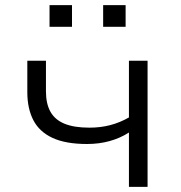

<svg xmlns="http://www.w3.org/2000/svg" viewBox="-20 -732 709 752"><path d="M485 0V-213Q451 -191 409.5 -179.5Q368 -168 321 -168Q237 -168 185.5 -192Q134 -216 110.5 -261.5Q87 -307 87 -371V-494H160V-374Q160 -326 177.5 -294.5Q195 -263 232.5 -247.5Q270 -232 330 -232Q374 -232 412 -242Q450 -252 485 -272V-494H558V0ZM384 -627V-712H472V-627ZM174 -627V-712H262V-627Z"/></svg>

Font: Nunito Sans 7pt SemiExpanded Light
Style: Regular
Weight: 300
Width: 6
Designer: Vernon Adams
Foundry: Vernon Adams
Version: Version 3.101;gftools[0.9.27]